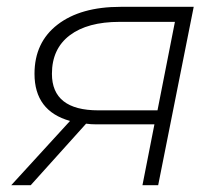

<svg xmlns="http://www.w3.org/2000/svg" viewBox="-20 -542 643 562"><path d="M397 0 432 -178H262Q246 -178 232 -180L70 0H13L185 -188Q81 -217 81 -326Q81 -418 148.5 -470Q216 -522 333 -522H547L443 0ZM441 -219 492 -478H330Q236 -478 184 -438.5Q132 -399 132 -326Q132 -219 268 -219Z"/></svg>

Font: Montserrat Light
Style: Italic
Weight: 300
Italic angle: -11.3°
Designer: Julieta Ulanovsky
Foundry: Julieta Ulanovsky
Version: Version 9.000; ttfautohint (v1.8.4.7-5d5b)